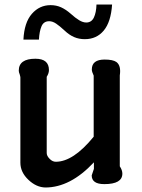

<svg xmlns="http://www.w3.org/2000/svg" viewBox="-20 -817 625 845"><path d="M185.6 -143.6Q185.6 -130.8 198.5 -117.9Q210.8 -105.1 225.6 -105.1Q302.6 -105.1 392.3 -215.4V-484.1Q384.1 -501.5 384.1 -511.3Q384.1 -554.9 440.5 -554.9Q476.9 -554.9 492.3 -544.1Q513.8 -528.2 507.2 -485.1V-85.1Q518.5 -68.2 518.5 -52.8Q518.5 -6.7 439 -6.7Q383.6 -6.7 383.6 -45.1L393.3 -73.8V-102.6Q289.7 8.2 179.5 8.2Q139.5 7.2 105.1 -25.6Q69.7 -59 69.7 -101V-476.4Q69.7 -479.5 66.7 -489.7Q62.6 -499.5 62.6 -506.2Q62.6 -558.5 135.9 -558.5Q195.4 -558.5 195.4 -508.7Q195.4 -494.4 185.6 -479ZM473.3 -796.9Q468.2 -720.5 436.7 -682.6Q405.1 -644.6 353.3 -644.6Q327.7 -644.6 306.2 -653.8Q284.6 -663.1 264.1 -682.6Q242.6 -702.6 226.9 -713.1Q211.3 -723.6 196.4 -723.6Q172.3 -723.6 162.8 -701.5Q153.3 -679.5 151.3 -642.6H83.1Q86.7 -717.9 120.3 -756.2Q153.8 -794.4 202.6 -794.4Q227.7 -794.4 248.7 -784.9Q269.7 -775.4 290.8 -756.9Q311.8 -737.9 328.5 -727.9Q345.1 -717.9 359.5 -717.9Q382.6 -717.9 393.1 -739.7Q403.6 -761.5 404.6 -796.9Z"/></svg>

Font: Myanmar Handwriting
Style: Regular
Weight: 400
Designer: Khon Soe Zaw Thu
Foundry: PaOh Unicode khonsoezawthu@gmail.com and @hotmail.com
Version: Version 1.30 November 9, 2016